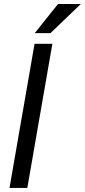

<svg xmlns="http://www.w3.org/2000/svg" viewBox="-20 -927 418 947"><path d="M238.3 -710.9 114.7 0H26.9L150.4 -710.9ZM151.4 -763.7 266.1 -907.2H378.4L229 -763.7Z"/></svg>

Font: Roboto Condensed
Style: Italic
Weight: 400
Italic angle: -12°
Designer: Christian Robertson
Foundry: Google
Version: Version 3.0